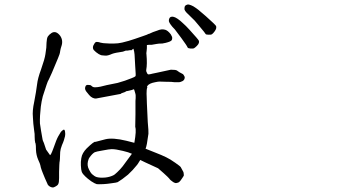

<svg xmlns="http://www.w3.org/2000/svg" viewBox="-20 -821 1540 852"><path d="M861.3 -709Q842.8 -732.4 828.1 -745.1Q815.4 -756.8 808.1 -764.6Q800.8 -772.5 798.8 -778.3Q797.9 -785.2 799.8 -792Q801.8 -796.9 806.6 -798.8Q811.5 -801.8 818.4 -800.8Q827.1 -798.8 837.9 -793Q850.6 -785.2 860.4 -777.3Q875 -765.6 893.6 -749Q937.5 -710 939 -705.1Q940.4 -700.2 939 -694.3Q937.5 -688.5 931.6 -680.7Q925.8 -672.9 920.9 -669.4Q916 -666 906.2 -667Q894.5 -667 892.6 -669.9Q892.6 -671.9 861.3 -709ZM785.2 -651.4Q759.8 -685.5 755.9 -690.4Q743.2 -703.1 737.3 -711.9Q731.4 -719.7 729.5 -726.6Q728.5 -732.4 731.4 -739.3Q733.4 -744.1 738.3 -746.1Q744.1 -748 751 -746.1Q758.8 -744.1 768.6 -737.3Q781.2 -728.5 790 -719.7Q804.7 -707 821.3 -688.5Q860.4 -645.5 862.3 -640.6Q864.3 -635.7 862.3 -629.9Q860.4 -624 853.5 -617.2Q846.7 -610.4 841.8 -607.4Q836.9 -604.5 825.7 -605.5Q814.5 -606.4 812.5 -610.4Q809.6 -618.2 785.2 -651.4ZM674.8 -141.6Q695.3 -133.8 717.8 -123Q734.4 -115.2 757.8 -98.6Q780.3 -83 782.2 -79.1Q786.1 -71.3 793.9 -57.6Q794.9 -55.7 795.9 -43Q795.9 -41 789.1 -31.2Q780.3 -17.6 776.4 -14.6Q771.5 -9.8 762.7 -8.8Q756.8 -7.8 749 -12.7Q735.4 -21.5 730.5 -29.3Q726.6 -34.2 706.1 -52.7Q683.6 -73.2 681.6 -74.2Q604.5 -109.4 604 -110.4Q603.5 -111.3 602.5 -111.3Q588.9 -88.9 587.9 -88.9Q569.3 -65.4 547.9 -45.9Q520.5 -23.4 502 -12.7Q498 -10.7 474.6 -7.8Q457 -4.9 438.5 -3.9Q414.1 -2.9 409.2 -3.9Q401.4 -5.9 384.8 -16.6Q367.2 -29.3 358.4 -38.1Q346.7 -48.8 342.8 -58.6Q339.8 -66.4 338.9 -86.9Q337.9 -102.5 340.8 -119.1Q342.8 -131.8 348.6 -141.6Q355.5 -153.3 364.3 -162.1Q398.4 -195.3 403.3 -191.4Q403.3 -191.4 448.2 -203.1Q480.5 -210.9 541 -196.3Q573.2 -187.5 575.2 -187.5Q576.2 -187.5 576.2 -187.5Q585.9 -242.2 580.1 -257.8Q580.1 -259.8 581.1 -313.5Q581.1 -340.8 581.1 -342.8Q581.1 -359.4 581.1 -373Q582 -379.9 582 -385.7Q582 -392.6 582 -397.5Q582 -402.3 579.1 -411.1Q575.2 -426.8 573.2 -424.8Q568.4 -421.9 549.8 -418Q540 -416 539.1 -416Q537.1 -413.1 533.2 -412.1Q516.6 -407.2 515.6 -404.3L406.2 -383.8Q401.4 -382.8 391.6 -386.7Q382.8 -390.6 375.5 -399.4Q368.2 -408.2 362.8 -415Q357.4 -421.9 357.4 -428.7Q357.4 -433.6 359.9 -439Q362.3 -444.3 370.1 -444.3Q373 -444.3 375.5 -443.8Q377.9 -443.4 379.9 -443.4Q382.8 -443.4 387.7 -438.5Q389.6 -436.5 393.1 -435.1Q396.5 -433.6 401.4 -433.6Q412.1 -433.6 425.8 -436.5Q443.4 -440.4 454.1 -443.4L502 -453.1Q510.7 -455.1 534.2 -462.9Q549.8 -468.8 564 -474.1Q578.1 -479.5 580.6 -482.4Q583 -485.4 582 -495.1Q582 -500 580.1 -525.4L577.1 -579.1Q576.2 -591.8 572.3 -604.5Q571.3 -604.5 571.3 -604.5Q563.5 -597.7 562.5 -597.7Q557.6 -599.6 553.7 -597.7Q550.8 -596.7 546.9 -596.7Q543.9 -595.7 539.1 -596.7Q532.2 -593.8 525.4 -591.8Q490.2 -586.9 477.5 -582Q458 -573.2 447.3 -574.2L435.5 -575.2Q427.7 -575.2 418 -581.1Q405.3 -588.9 396.5 -598.6Q391.6 -604.5 392.6 -613.3Q392.6 -617.2 397.5 -625Q400.4 -630.9 404.3 -633.8Q407.2 -635.7 412.1 -634.8Q418 -634.8 425.8 -631.8Q438.5 -628.9 447.3 -628.9Q456.1 -628.9 465.8 -627.9Q482.4 -627 503.9 -628.9Q516.6 -629.9 550.8 -639.6Q577.1 -647.5 615.2 -661.1L631.8 -667Q640.6 -671.9 641.6 -670.9Q641.6 -670.9 659.2 -678.7Q672.9 -683.6 678.7 -685.5Q688.5 -689.5 691.4 -689.5Q698.2 -691.4 705.1 -690.4Q713.9 -689.5 718.8 -686.5Q724.6 -683.6 731.9 -675.8Q739.3 -668 741.2 -662.1Q745.1 -657.2 744.1 -650.4Q744.1 -644.5 740.2 -640.6Q735.4 -636.7 725.6 -633.8Q717.8 -630.9 700.2 -627.9Q683.6 -627.9 674.8 -626Q666 -624 652.3 -622.1Q641.6 -623 631.8 -621.1Q631.8 -619.1 631.8 -617.2Q631.8 -612.3 631.8 -607.4Q631.8 -603.5 630.9 -597.7Q629.9 -592.8 629.9 -588.9Q628.9 -585 629.9 -580.1Q633.8 -536.1 628.9 -510.7Q627.9 -503.9 632.8 -496.1Q635.7 -489.3 642.6 -491.2Q646.5 -492.2 648.4 -492.2Q652.3 -493.2 656.2 -494.1L679.7 -499L738.3 -511.7Q760.7 -511.7 765.6 -507.8Q775.4 -500 788.1 -494.1Q793 -492.2 794.9 -488.3Q799.8 -480.5 799.8 -478.5Q799.8 -466.8 790.5 -461.4Q781.2 -456.1 771.5 -456.1Q747.1 -456.1 746.1 -457Q746.1 -458 720.7 -458L687.5 -459Q681.6 -459 668 -456.1Q641.6 -451.2 633.8 -439.5Q631.8 -436.5 632.8 -435.5Q634.8 -433.6 632.8 -430.7Q631.8 -429.7 630.9 -419.9Q629.9 -404.3 630.9 -391.6L631.8 -362.3Q634.8 -297.9 635.7 -279.3Q639.6 -238.3 638.7 -227.5Q637.7 -216.8 631.8 -182.6Q628.9 -168 626 -161.1Q650.4 -151.4 674.8 -141.6ZM565.4 -138.7Q550.8 -145.5 525.4 -151.4Q494.1 -159.2 475.6 -159.2Q465.8 -159.2 435.5 -153.3Q406.2 -148.4 400.4 -145.5Q389.6 -139.6 377.9 -123Q373 -117.2 370.1 -104.5Q368.2 -94.7 369.1 -86.9Q370.1 -78.1 375 -68.4Q381.8 -54.7 387.7 -48.8Q399.4 -38.1 409.2 -35.2Q423.8 -31.2 447.3 -33.2Q465.8 -35.2 480.5 -42Q488.3 -44.9 500 -56.6Q514.6 -70.3 524.4 -83Q548.8 -115.2 565.4 -138.7ZM244.1 -101.6Q244.1 -99.6 243.2 -87.9Q242.2 -77.1 242.2 -58.6Q242.2 -41 242.2 -31.2Q242.2 -21.5 241.2 -13.7Q240.2 -6.8 237.3 -2Q234.4 2 227.5 5.9Q218.8 11.7 211.9 10.7Q200.2 8.8 192.4 -1Q190.4 -3.9 179.7 -29.3Q175.8 -39.1 169.9 -53.2Q164.1 -67.4 161.1 -78.1Q159.2 -88.9 156.2 -96.7L149.4 -112.3Q140.6 -132.8 139.6 -156.2Q139.6 -176.8 137.7 -185.5H136.7Q133.8 -198.2 133.8 -213.9Q134.8 -222.7 130.9 -247.1Q127.9 -267.6 127.9 -272.5Q127.9 -276.4 126 -300.8V-301.8Q123 -329.1 131.8 -369.1Q140.6 -415 144.5 -446.3Q147.5 -473.6 162.1 -512.7Q178.7 -559.6 181.6 -581.1Q182.6 -586.9 185.5 -609.4Q186.5 -619.1 186.5 -631.8Q187.5 -651.4 192.4 -659.2Q197.3 -667 209 -674.8Q228.5 -686.5 247.1 -662.1Q261.7 -640.6 252 -614.3Q249 -605.5 247.1 -594.7Q246.1 -582 237.3 -562.5Q203.1 -479.5 197.3 -469.7Q191.4 -460 186.5 -444.3Q180.7 -428.7 169.9 -393.6Q164.1 -371.1 161.1 -347.7Q156.2 -305.7 157.2 -273.4L162.1 -241.2L168.9 -202.1Q168.9 -199.2 174.8 -186.5Q179.7 -171.9 184.6 -157.2L201.2 -133.8Q204.1 -127 217.8 -165Q230.5 -202.1 238.3 -215.8Q246.1 -229.5 250 -235.4Q253.9 -240.2 260.3 -244.6Q266.6 -249 268.6 -237.3Q270.5 -225.6 268.6 -216.8Q266.6 -208 263.7 -199.2Q260.7 -189.5 254.9 -176.8Q248 -159.2 247.1 -146.5Q246.1 -106.4 244.1 -101.6Z"/></svg>

Font: ToneOZ-Zhuyin-Tsuipita-TC
Style: Regular
Weight: 400
Designer: ÂÆ£ÂøóÂáåJeffrey Xuan(jeffreyx@gmail.com, ToneOZ.com) ÈòøÂù§(cjkFonts)
Foundry: ToneOZ
Version: Version 0.240710